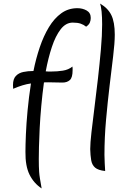

<svg xmlns="http://www.w3.org/2000/svg" viewBox="-20 -946 731 1079"><path d="M214 113Q170 84 146 35.5Q122 -13 123 -93Q123 -130 125.5 -190.5Q128 -251 135 -325.5Q142 -400 154 -477Q131 -474 106.5 -466.5Q82 -459 54 -447Q54 -451 53.5 -457Q53 -463 53 -468Q53 -502 69 -519Q85 -536 111 -541.5Q137 -547 168 -547Q182 -617 203.5 -680.5Q225 -744 255 -793.5Q285 -843 324.5 -871.5Q364 -900 415 -900Q444 -900 467 -887Q490 -874 490 -845Q490 -832 485 -819.5Q480 -807 464 -796Q451 -807 433.5 -813Q416 -819 389 -819Q350 -819 321 -781.5Q292 -744 271.5 -682Q251 -620 237 -545Q245 -544 252.5 -544Q260 -544 267 -544Q302 -544 333.5 -549Q365 -554 387 -572Q388 -568 388 -562.5Q388 -557 388 -551Q388 -510 372.5 -496Q357 -482 331 -482Q303 -482 277.5 -483Q252 -484 227 -483Q218 -417 212 -350.5Q206 -284 203 -225Q200 -166 199 -120.5Q198 -75 198 -52Q198 -28 198.5 -12Q199 4 200 20Q201 36 204.5 57.5Q208 79 214 113ZM487 -108Q487 -141 494 -203Q501 -265 511 -343Q521 -421 530.5 -505Q540 -589 547 -668Q554 -747 554 -809Q554 -850 551 -880.5Q548 -911 542 -926Q586 -901 605.5 -861.5Q625 -822 625 -751Q625 -705 616 -631Q607 -557 596 -465Q585 -373 576 -273Q567 -173 567 -75Q567 -52 568.5 -29.5Q570 -7 571 15Q532 11 514.5 -4Q497 -19 492.5 -45.5Q488 -72 487 -108Z"/></svg>

Font: Merienda Light
Style: Regular
Weight: 300
Designer: Eduardo Rodriguez Tunni
Foundry: Eduardo Rodriguez Tunni
Version: Version 2.001; ttfautohint (v1.8.4.7-5d5b)